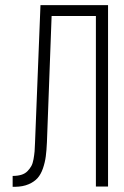

<svg xmlns="http://www.w3.org/2000/svg" viewBox="-20 -720 478 741"><path d="M28.8 1V-41Q47.9 -41 62.3 -45.4Q76.7 -49.8 85.9 -59.3Q95.2 -68.8 100.8 -78.9Q106.4 -88.9 109.4 -105.7Q112.3 -122.6 113.5 -135.7Q114.7 -148.9 115.2 -169.9L136.2 -700.2H397V0H350.1V-658.2H179.2L161.1 -170.9Q159.7 -139.2 156.7 -116.5Q153.8 -93.8 145.8 -70.3Q137.7 -46.9 124.8 -32.5Q111.8 -18.1 90.1 -8.8Q68.4 0.5 38.1 1Z"/></svg>

Font: Bebas Neue Book
Style: Regular
Weight: 400
Designer: Ryoichi Tsunekawa
Foundry: Ryoichi Tsunekawa
Version: Version 001.003